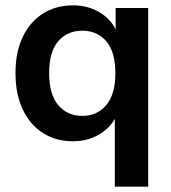

<svg xmlns="http://www.w3.org/2000/svg" viewBox="-20 -519 640 719"><path d="M410 180V-74Q389 -36 347 -13Q305 10 253 10Q189 10 140.5 -21Q92 -52 65 -109.5Q38 -167 38 -245Q38 -324 65 -380.5Q92 -437 140.5 -468Q189 -499 253 -499Q307 -499 350 -474.5Q393 -450 413 -409V-489H535V180ZM288 -85Q344 -85 378 -125.5Q412 -166 412 -245Q412 -325 378 -364.5Q344 -404 288 -404Q232 -404 198 -364.5Q164 -325 164 -245Q164 -166 198 -125.5Q232 -85 288 -85Z"/></svg>

Font: Nunito Sans
Style: Bold
Weight: 700
Designer: Vernon Adams
Foundry: Vernon Adams
Version: Version 3.101; ttfautohint (v1.8.4.7-5d5b);gftools[0.9.27]